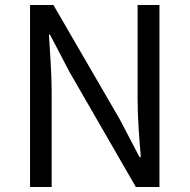

<svg xmlns="http://www.w3.org/2000/svg" viewBox="-20 -753 763 773"><path d="M101 0H188V-385C188 -462 181 -540 177 -614H181L260 -463L527 0H622V-733H534V-352C534 -276 541 -193 547 -120H542L463 -271L195 -733H101Z"/></svg>

Font: Source Han Sans KR
Style: Regular
Weight: 400
Designer: Ryoko NISHIZUKA 西塚涼子 (kana, bopomofo & ideographs); Paul D. Hunt (Latin, Greek & Cyrillic); Sandoll Communications 산돌커뮤니
Foundry: Adobe
Version: Version 2.004;hotconv 1.0.118;makeotfexe 2.5.65603